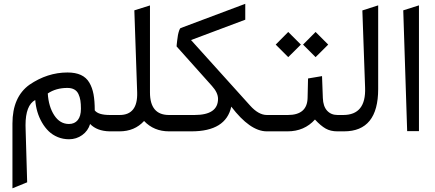

<svg xmlns="http://www.w3.org/2000/svg" viewBox="-20 -706 2339 1032"><path d="M583 -87.9Q591.8 -87.9 591.8 -52.7V-36.1Q591.8 0 583 0H568.8Q501 -1.5 464.4 -39.6Q453.1 -2.4 421.9 20Q390.6 42.5 351.1 42.5Q318.8 42.5 290.8 31Q262.7 19.5 241.9 -0.5Q221.2 -20.5 205.6 -47.6Q189.9 -74.7 180.9 -105.2Q171.9 -135.7 169.4 -168.5Q117.2 -140.6 117.2 -33.2Q117.2 -19 117.7 -11.7L126 273.9L46.9 306.2V-42Q46.9 -184.6 138.2 -250.5Q234.9 -316.4 342.8 -316.4Q385.7 -316.4 414.8 -303Q443.8 -289.6 460 -262.2Q476.1 -234.9 482.7 -199.2Q489.3 -163.6 489.3 -112.8Q507.8 -87.9 571.3 -87.9ZM236.8 -203.6Q241.2 -132.8 271.7 -86.2Q302.2 -39.6 350.6 -39.6Q380.9 -39.6 397.9 -60.5Q415 -81.5 415 -121.6Q415 -147.5 412.1 -166Q409.2 -184.6 401.6 -200.7Q394 -216.8 379.2 -225.1Q364.3 -233.4 342.3 -233.4Q280.8 -233.4 236.8 -203.6Z M577.6 -87.9H623Q720.7 -87.9 717.3 -208.5L702.1 -650.4L786.1 -676.8V-209Q786.1 -87.9 888.2 -87.9H894.5Q903.3 -87.9 903.3 -52.7V-36.1Q903.3 0 894.5 0H888.7Q807.1 0 754.4 -55.7Q703.6 0 622.1 0H577.6Q554.2 0 554.2 -36.1V-52.7Q554.2 -87.9 577.6 -87.9Z M1006.8 -490.7 1324.2 -138.7Q1369.6 -87.9 1414.6 -87.9H1436.5Q1445.3 -87.9 1445.3 -52.7V-36.1Q1445.3 0 1436.5 0H1412.6Q1323.7 -1 1223.1 -132.8Q1194.3 0 1008.8 0H889.2Q877.9 0 874.3 -8.3Q870.6 -16.6 870.6 -36.1V-52.7Q870.6 -71.8 874.3 -79.8Q877.9 -87.9 889.2 -87.9H1025.4Q1151.9 -87.9 1151.9 -174.8Q1151.9 -208 1119.1 -244.1L929.2 -456.5Q929.2 -460.4 929.9 -466.6Q930.7 -472.7 932.4 -488.8Q934.1 -504.9 936.5 -517.6Q939 -530.3 942.9 -541.7Q946.8 -553.2 951.2 -555.2L1298.3 -685.5V-600.1Z M1809.1 0H1793Q1756.8 0 1730.5 -14.9Q1704.1 -29.8 1672.9 -63.5Q1615.7 0 1525.4 0H1430.2Q1419.9 0 1416.3 -8.5Q1412.6 -17.1 1412.6 -36.1V-52.7Q1412.6 -71.8 1416 -79.8Q1419.4 -87.9 1430.2 -87.9H1527.3Q1630.9 -87.9 1633.3 -179.2L1635.7 -284.2L1710.9 -296.9L1715.3 -179.2Q1716.8 -134.8 1738 -111.3Q1759.3 -87.9 1794.4 -87.9H1809.1Q1817.9 -87.9 1817.9 -52.7V-36.1Q1817.9 0 1809.1 0ZM1676.3 -534.2 1744.1 -466.3 1676.3 -398.9 1608.9 -466.3ZM1529.3 -534.2 1597.2 -466.3 1529.3 -398.9 1461.9 -466.3Z M1804.2 -87.9H1824.7Q1947.8 -87.9 1942.4 -234.4L1927.7 -649.9L2012.7 -677.2V-227.5Q2012.7 0 1829.1 0H1804.2Q1780.8 0 1780.8 -36.1V-52.7Q1780.8 -87.9 1804.2 -87.9Z M2147.5 -650.4 2231.9 -677.2V-1H2168.5Z"/></svg>

Font: Samim WOL
Style: WOL
Weight: 400
Foundry: DejaVu fonts team - Redesigned by Saber Rastikerdar
Version: Version 4.0.0